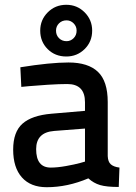

<svg xmlns="http://www.w3.org/2000/svg" viewBox="-20 -771 569 802"><path d="M430 -345V-119Q431 -95 443 -84.5Q455 -74 479 -71L476 10Q425 10 398 2Q371 -6 349 -26Q262 11 175 11Q108 11 71.5 -30Q35 -71 35 -146Q35 -220 74 -254.5Q113 -289 195 -296L335 -308V-344Q335 -420 261 -420Q228 -420 180 -417Q132 -414 100 -411L69 -408L65 -490Q190 -510 266 -510Q348 -510 389 -471Q430 -432 430 -345ZM335 -234 206 -224Q131 -218 131 -148Q131 -71 192 -71Q220 -71 256 -77.5Q292 -84 314 -90L335 -96ZM148 -643Q148 -688 179.5 -719.5Q211 -751 257 -751Q302 -751 333.5 -719.5Q365 -688 365 -643Q365 -597 333.5 -566Q302 -535 257 -535Q210 -535 179 -566Q148 -597 148 -643ZM214 -643Q214 -624 226.5 -611.5Q239 -599 258 -599Q275 -599 287.5 -611.5Q300 -624 300 -643Q300 -661 287.5 -673.5Q275 -686 258 -686Q239 -686 226.5 -673.5Q214 -661 214 -643Z"/></svg>

Font: TitilliumText22L Lt
Style: Medium
Weight: 500
Designer: Campivisivi
Foundry: Campivisivi
Version: 1.000